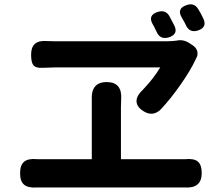

<svg xmlns="http://www.w3.org/2000/svg" viewBox="-20 -863 1013 889"><path d="M833 5Q827 5 821 5H496H172Q162 5 151 5Q111 8 92 -7.5Q73 -23 73 -61Q73 -99 92 -114.5Q111 -130 151 -126Q162 -126 172 -126H405V-371Q405 -385 405 -399Q400 -483 474 -483Q547 -483 541 -402Q540 -391 540 -370V-126H821Q830 -126 838 -126Q878 -130 896 -115Q914 -100 914 -61Q914 11 833 5ZM643 -349Q612 -369 612 -396Q613 -421 642 -448Q690 -498 722 -551H241Q223 -551 177 -549Q145 -547 134 -562Q124 -575 124 -610Q124 -678 194 -673Q207 -672 231 -672H492H754Q777 -672 798 -675Q830 -682 859 -662L874 -652Q891 -640 894 -622.5Q897 -605 886 -589V-588L885 -586Q861 -535 816 -471Q770 -405 723 -355Q686 -321 643 -349ZM705 -716Q704 -718 702 -722Q698 -731 695 -736L694 -739Q690 -746 688 -749Q662 -793 711 -808Q746 -819 764 -789Q777 -765 787 -745Q807 -705 762 -690Q721 -678 705 -716ZM840 -748Q838 -752 834.5 -759Q831 -766 829 -769Q825 -777 822 -781Q796 -825 846 -840Q879 -851 897 -822Q910 -802 921 -778Q941 -737 897 -722Q857 -709 840 -748Z"/></svg>

Font: GenSenRounded JP B
Style: Regular
Weight: 700
Version: Version 1.501;PS 1;hotconv 16.6.51;makeotf.lib2.5.65220